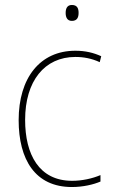

<svg xmlns="http://www.w3.org/2000/svg" viewBox="-20 -742 454 772"><path d="M269 -722C249 -722 244 -706 244 -690C244 -673 250 -658 269 -658C290 -658 296 -672 296 -690C296 -706 292 -722 269 -722ZM269 10C314 10 356 0 384 -12V-38C351 -24 310 -15 270 -15C137 -15 81 -121 81 -260C81 -416 159 -513 283 -513C316 -513 349 -507 381 -492L387 -516C356 -530 323 -538 283 -538C141 -538 55 -429 55 -259C55 -101 121 10 269 10Z"/></svg>

Font: Noto Sans Sinhala SemiCondensed Thin
Style: Regular
Weight: 100
Width: 4
Designer: Jelle Bosma - Monotype Design Team
Foundry: Monotype Imaging Inc.
Version: Version 2.006